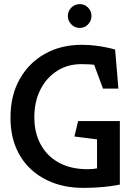

<svg xmlns="http://www.w3.org/2000/svg" viewBox="-20 -910 656 934"><path d="M382 4Q310 4 246.5 -18Q183 -40 134.5 -83Q86 -126 58.5 -190Q31 -254 31 -338Q31 -446 76 -525.5Q121 -605 199 -648.5Q277 -692 378 -692Q413 -692 444.5 -688Q476 -684 501.5 -678.5Q527 -673 540 -669L556 -479H481L438 -595Q427 -596 413.5 -597Q400 -598 375 -598Q309 -598 257.5 -565Q206 -532 176.5 -474Q147 -416 147 -339Q147 -265 177.5 -208Q208 -151 266 -119Q324 -87 405 -87Q419 -87 431 -88Q443 -89 452 -91V-232L342 -246L360 -321H563V-12Q543 -8 513.5 -4Q484 0 450 2Q416 4 382 4ZM368 -774Q344 -774 327 -791.5Q310 -809 310 -832Q310 -856 327 -873Q344 -890 368 -890Q392 -890 408.5 -873Q425 -856 425 -832Q425 -809 408.5 -791.5Q392 -774 368 -774Z"/></svg>

Font: Kreon Light Medium
Style: Regular
Weight: 500
Version: Version 2.002